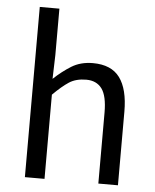

<svg xmlns="http://www.w3.org/2000/svg" viewBox="-52 -756 647 800"><g transform="rotate(5 272.0 -356.0)"><path d="M82 -711.9H164.1V-518.1L161.1 -418Q196.3 -451.2 234.1 -474.6Q272 -498 323.2 -498Q400.4 -498 435.8 -450Q471.2 -401.9 471.2 -308.1V0H389.2V-296.9Q389.2 -366.2 367.2 -396.5Q344.7 -426.8 301.8 -426.8Q258.8 -426.8 230 -408Q201.2 -389.2 164.1 -352.1V0H82Z"/></g></svg>

Font: SourceSansPro-Regular
Style: Regular
Weight: 400
Designer: Paul D. Hunt
Foundry: Adobe Systems Incorporated
Version: Version 1.050;PS Version 1.000;hotconv 1.0.70;makeotf.lib2.5